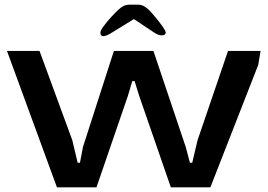

<svg xmlns="http://www.w3.org/2000/svg" viewBox="-20 -806 1151 826"><path d="M225 0 10 -587H150L291 -203L314 -106H324L337 -174L470 -587H640L779 -174L797 -106H807L830 -203L961 -587H1101L1091 -527L885 0H715L579 -393L559 -457H549L530 -393L395 0ZM412 -666Q412 -675 427 -695Q442 -715 460.5 -735Q479 -755 489 -764Q502 -776 513 -781Q524 -786 541 -786H571Q589 -786 601 -778.5Q613 -771 621 -763Q632 -752 649 -731.5Q666 -711 679.5 -692Q693 -673 693 -666Q693 -655 677.5 -654Q662 -653 643 -666L556 -724L462 -666Q412 -635 412 -666Z"/></svg>

Font: Goldman
Style: Regular
Weight: 400
Designer: Jaikishan Patel
Version: Version 1.000; ttfautohint (v1.8.3)